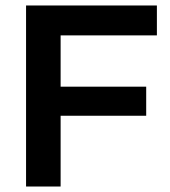

<svg xmlns="http://www.w3.org/2000/svg" viewBox="-20 -680 619 700"><path d="M75 0V-660H201V0ZM133 -258V-364H513V-258ZM133 -551V-660H552V-551Z"/></svg>

Font: Bricolage Grotesque 48pt Condensed ExtraBold SemiBold
Style: Regular
Weight: 600
Version: Version 1.000;gftools[0.9.30]